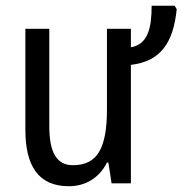

<svg xmlns="http://www.w3.org/2000/svg" viewBox="-20 -636 633 666"><path d="M593 -604 586 -616H506C506 -539 493 -482 434 -472V-536H351V-257C351 -122 318 -63 233 -63C177 -63 151 -106 151 -199V-536H68V-186C68 -62 112 10 219 10C275 10 324 -18 351 -72H356L367 0H434V-411C537 -423 581 -487 593 -604Z"/></svg>

Font: Noto Sans Condensed
Style: Regular
Weight: 400
Width: 3
Designer: Monotype Design Team
Foundry: Monotype Imaging Inc.
Version: Version 2.013